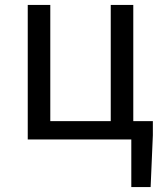

<svg xmlns="http://www.w3.org/2000/svg" viewBox="-20 -563 659 775"><path d="M92 -543H183V-74H427V-543H518V-74H597V-17L588 192H510V0H92Z"/></svg>

Font: Kinto Sans
Style: Regular
Weight: 400
Designer: Authors: Ryoko NISHIZUKA  (kana & ideographs); Paul D. Hunt (Latin, Greek & Cyrillic); Wenlong ZHANG  (bopomofo); Sandol
Foundry: Adobe Systems Incorporated, ookami Inc.
Version: Version 0.001